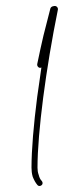

<svg xmlns="http://www.w3.org/2000/svg" viewBox="-20 -606 258 640"><path d="M104 -392C103 -387 107 -381 112 -380C114 -380 117 -380 118 -381C113 -348 109 -315 104 -283C92 -190 85 -106 85 -47C85 -38 86 -27 89 -17C93 -7 98 3 105 11C108 15 115 15 119 11C123 8 123 1 119 -3C114 -8 111 -15 109 -23C106 -31 105 -39 105 -47C105 -106 112 -188 124 -281C136 -373 153 -476 173 -574C174 -581 168 -587 161 -586L156 -585C152 -584 149 -581 148 -578C139 -544 132 -516 125 -488C118 -459 112 -430 104 -392Z"/></svg>

Font: Mistral SingleLine OTF-SVG Regular
Style: Regular
Weight: 300
Designer: François Chastanet, Élisa Garzelli, Anais Alves, Morgane Autin
Foundry: institut supérieur des arts et du design Toulouse / isdaT
Version: Version 1.000;hotconv 1.0.117;makeotfexe 2.5.65602 DEVELOPME